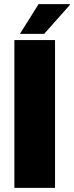

<svg xmlns="http://www.w3.org/2000/svg" viewBox="-20 -915 361 935"><path d="M319 -895H168L77 -750H195L321 -892ZM248 -720H50V0H248Z"/></svg>

Font: Chivo Light
Style: Bold
Weight: 900
Designer: Hector Gatti
Foundry: Omnibus-Type
Version: Version 1.003;PS 001.003;hotconv 1.0.70;makeotf.lib2.5.58329